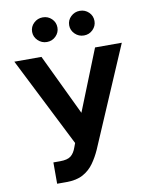

<svg xmlns="http://www.w3.org/2000/svg" viewBox="-102 -1025 874 1109"><g transform="rotate(-10 335.5 -470.5)"><path d="M141.7 9.9V-115.1H181.1Q225.1 -115.1 245 -131.4Q264.9 -147.7 275.9 -180L284.8 -203.8L20.6 -727.3H179.7L350.9 -369.3L494 -727.3H650.9L400.2 -142.8Q382.1 -102.3 357.4 -67.5Q332.7 -32.7 294.4 -11.4Q256 9.9 196.4 9.9ZM226.2 -806.5Q195.7 -806.5 173.7 -827.9Q151.6 -849.4 151.6 -878.6Q151.6 -909.1 173.7 -930Q195.7 -951 226.2 -951Q257.1 -951 278.6 -930Q300.1 -909.1 300.1 -878.6Q300.1 -849.4 278.6 -827.9Q257.1 -806.5 226.2 -806.5ZM443.5 -806.5Q413 -806.5 391 -827.9Q369 -849.4 369 -878.6Q369 -909.1 391 -930Q413 -951 443.5 -951Q474.4 -951 495.9 -930Q517.4 -909.1 517.4 -878.6Q517.4 -849.4 495.9 -827.9Q474.4 -806.5 443.5 -806.5Z"/></g></svg>

Font: Inter UI
Style: Bold
Weight: 700
Designer: Rasmus Andersson
Foundry: rsms
Version: 3.2;8d6f07862